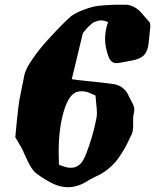

<svg xmlns="http://www.w3.org/2000/svg" viewBox="-20 -782 648 802"><path d="M43.9 -209Q47.9 -201.2 56.2 -187.7Q64.5 -174.3 67.9 -168Q74.7 -155.8 86.4 -128.9Q98.1 -102.1 109.4 -84Q120.6 -65.9 134.8 -55.2Q170.9 -29.3 201.7 -14.6Q232.4 0 264.2 0Q308.1 0 353 -30.8Q359.4 -34.7 373.3 -41.3Q387.2 -47.9 391.1 -49.8Q412.1 -60.1 430.4 -75Q448.7 -89.8 461.7 -104.7Q474.6 -119.6 488 -141.4Q501.5 -163.1 509.8 -179.2Q518.1 -195.3 529.8 -220.2Q536.1 -234.9 536.1 -255.9V-280.8Q536.1 -298.3 538.1 -305.2Q541 -315.4 541 -323.2Q541 -333.5 537.1 -342.8Q533.2 -352.1 527.1 -362.5Q521 -373 518.1 -379.9Q510.7 -399.4 494.9 -412.6Q479 -425.8 458 -430.2Q428.7 -435.1 313 -446.8Q307.1 -447.3 296.1 -449Q285.2 -450.7 279.8 -451.2Q287.1 -483.9 303 -547.4Q318.8 -610.8 326.2 -644Q327.1 -645 335.9 -655.5Q344.7 -666 347.2 -668.5Q349.6 -670.9 357.9 -678.5Q366.2 -686 371.6 -688.7Q377 -691.4 385.3 -694.1Q393.6 -696.8 401.9 -696.8Q415.5 -696.8 431.2 -689.9Q418.9 -654.3 418.9 -619.1Q418.9 -584.5 433.1 -545.9Q439.5 -528.8 449.5 -522.7Q459.5 -516.6 476.1 -519Q510.7 -524.9 544.9 -532.2Q572.8 -539.6 585.4 -556.2Q598.1 -572.8 601.1 -605Q606.9 -658.2 606.9 -660.2Q606.9 -662.6 607.4 -667Q607.9 -671.4 607.9 -673.8Q607.9 -684.6 604 -689.9Q599.1 -694.8 584.2 -712.6Q569.3 -730.5 561.5 -738Q553.7 -745.6 538.3 -753.7Q522.9 -761.7 506.8 -762.2Q469.7 -762.2 459 -762.2Q448.2 -762.2 416 -760Q383.8 -757.8 366.9 -753.4Q350.1 -749 325 -739.5Q299.8 -730 278.8 -715.8Q272 -711.4 243.2 -682.6Q214.4 -653.8 179.2 -615.2Q144 -576.7 114.7 -533.9Q85.4 -491.2 81.1 -465.8Q78.6 -449.7 68.6 -402.8Q58.6 -356 56.2 -330.1Q54.7 -315.4 50 -272.7Q45.4 -230 43.9 -209ZM378.9 -382.8Q379.4 -370.6 382.1 -347.2Q384.8 -323.7 384.8 -312Q384.8 -295.9 382.8 -288.1Q367.2 -208.5 338.9 -137.2Q327.6 -107.9 312.5 -94.5Q297.4 -81.1 275.9 -81.1Q254.9 -81.1 226.1 -94.2Q226.1 -103 225.6 -121.1Q225.1 -139.2 225.1 -148.9Q225.1 -259.3 252.9 -336.9Q265.1 -369.6 281 -385.3Q296.9 -400.9 319.8 -400.9Q338.4 -400.9 356 -393.1Q373 -385.7 378.9 -382.8Z"/></svg>

Font: Sonetni venez Italic
Style: Regular
Weight: 400
Italic angle: -14°
Designer: Alja Herlah
Foundry: Type Salon
Version: Version 1.000;hotconv 1.0.109;makeotfexe 2.5.65596